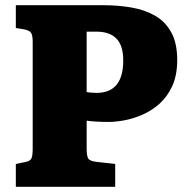

<svg xmlns="http://www.w3.org/2000/svg" viewBox="-20 -720 724 740"><path d="M41 0V-88L75 -95Q94 -98 100 -107.5Q106 -117 106 -146V-559Q106 -583 100 -593Q94 -603 72 -607L41 -612V-700H377Q435 -700 487 -691Q539 -682 578.5 -659Q618 -636 640.5 -594.5Q663 -553 663 -489Q663 -430 644 -388.5Q625 -347 594.5 -320Q564 -293 528 -277.5Q492 -262 458 -256Q424 -250 399 -250Q374 -250 349 -251.5Q324 -253 314 -255V-148Q314 -121 319.5 -110Q325 -99 353 -96L424 -88V0ZM352 -362Q455 -362 455 -487Q455 -544 429 -571Q403 -598 352 -598H314V-365Q322 -364 331 -363Q340 -362 352 -362Z"/></svg>

Font: Literata 12pt ExtraBold
Style: Regular
Weight: 800
Designer: Latin by Veronika Burian and Jose Scaglione. Greek by Irene Vlachou. Cyrillic by Vera Evstafieva.
Foundry: TypeTogether
Version: Version 3.002